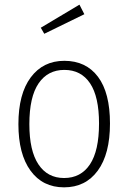

<svg xmlns="http://www.w3.org/2000/svg" viewBox="-20 -793 551 824"><path d="M452 -263Q452 -132 399.5 -60.5Q347 11 255 11Q163 11 111 -60.5Q59 -132 59 -260Q59 -390 112 -461Q165 -532 256 -532Q349 -532 400.5 -463.5Q452 -395 452 -263ZM106 -260Q106 -146 145 -87.5Q184 -29 255 -29Q327 -29 366 -87.5Q405 -146 405 -263Q405 -378 366.5 -435.5Q328 -493 256 -493Q185 -493 145.5 -435Q106 -377 106 -260ZM321 -773 342 -732 170 -648 155 -674Z"/></svg>

Font: Fira Sans Condensed ExtraLight
Style: Regular
Weight: 275
Width: 3
Designer: Carrois Corporate & Edenspiekermann AG
Foundry: Carrois Corporate GbR & Edenspiekermann AG
Version: Version 4.203